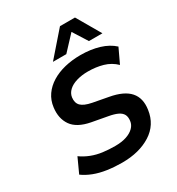

<svg xmlns="http://www.w3.org/2000/svg" viewBox="-219 -1074 1124 1220"><g transform="rotate(-30 343.5 -464.5)"><path d="M318 10Q262 10 210 2.5Q158 -5 115.5 -21.5Q73 -38 42 -61L91 -168Q123 -145 161.5 -130Q200 -115 243 -109.5Q286 -104 332 -104Q380 -104 414.5 -115.5Q449 -127 469.5 -147.5Q490 -168 493 -194Q497 -223 487 -241.5Q477 -260 452.5 -271.5Q428 -283 388 -290L274 -311Q179 -329 142 -382Q105 -435 115 -512Q121 -561 147.5 -599Q174 -637 216.5 -663Q259 -689 313 -702Q367 -715 428 -715Q503 -715 564 -696.5Q625 -678 665 -641L615 -535Q577 -572 526.5 -586.5Q476 -601 417 -601Q372 -601 334.5 -590Q297 -579 274.5 -558Q252 -537 248 -509Q243 -470 264.5 -448Q286 -426 342 -415L454 -394Q554 -376 596.5 -327.5Q639 -279 627 -199Q620 -148 595 -109Q570 -70 528 -43.5Q486 -17 433.5 -3.5Q381 10 318 10ZM256 -765 408 -939H518L619 -765H520L453 -871L354 -765Z"/></g></svg>

Font: Nunito Sans 7pt
Style: Bold Italic
Weight: 700
Italic angle: -9°
Version: Version 3.101;gftools[0.9.27]